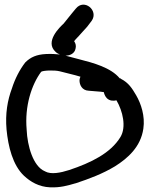

<svg xmlns="http://www.w3.org/2000/svg" viewBox="-20 -808 643 821"><path d="M94 -253V-254C85 -354 115 -446 156 -501C164 -507 213 -509 236 -503C265 -495 295 -489 324 -480C323 -479 320 -470 320 -464C320 -446 330 -421 360 -420L396 -417C407 -416 414 -416 424 -414C425 -408 429 -396 437 -388C449 -376 466 -376 478 -379C505 -333 521 -265 495 -222C453 -153 369 -112 276 -81C239 -69 198 -61 173 -75L172 -76H171C122 -97 97 -183 94 -253ZM492 -473C454 -519 380 -539 317 -555L260 -570C279 -570 299 -579 303 -600C306 -611 304 -622 297 -632C301 -637 307 -644 315 -652H316V-653C327 -666 340 -679 353 -694L372 -719C403 -763 340 -816 304 -771C298 -763 291 -756 285 -748C273 -734 264 -721 252 -707C238 -694 169 -630 218 -586C223 -581 229 -578 236 -575C218 -577 199 -578 177 -577C137 -575 111 -564 88 -541C64 -510 44 -471 31 -430C12 -379 2 -322 8 -254C15 -182 34 -102 83 -56C110 -31 146 -9 194 -7C238 -5 271 -15 302 -24H303C363 -44 419 -65 472 -97C526 -131 582 -180 593 -258C601 -312 583 -365 562 -401C545 -430 530 -454 497 -471L495 -473Z"/></svg>

Font: Stray Cat
Style: Blk
Weight: 900
Version: Version 1.0